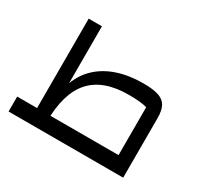

<svg xmlns="http://www.w3.org/2000/svg" viewBox="-131 -817 1069 1004"><g transform="rotate(30 403.5 -315.0)"><path d="M712 -90V0H20V-90ZM632 0V-379Q597 -390 521 -390Q368 -390 294 -307.5Q220 -225 220 -54H140V-630H220V-286Q243 -348 290 -391.5Q337 -435 405 -457.5Q473 -480 558 -480Q616 -480 649.5 -469Q683 -458 697.5 -432Q712 -406 712 -360V0Z"/></g></svg>

Font: Changa
Style: Regular
Weight: 400
Designer: Eduardo Rodriguez Tunni
Foundry: Eduardo Rodriguez Tunni
Version: Version 3.003